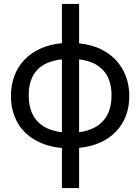

<svg xmlns="http://www.w3.org/2000/svg" viewBox="-20 -750 718 983"><path d="M385 -528Q446 -522 493.5 -499.5Q541 -477 574 -441.5Q607 -406 624.5 -359.5Q642 -313 642 -258Q642 -203 624.5 -157Q607 -111 574 -76.5Q541 -42 493.5 -20.5Q446 1 385 7V213H297V8Q235 2 186.5 -19.5Q138 -41 104.5 -75.5Q71 -110 53.5 -156.5Q36 -203 36 -258Q36 -314 53.5 -361Q71 -408 104.5 -443.5Q138 -479 186.5 -501Q235 -523 297 -529V-730H385ZM297 -446Q127 -428 127 -262Q127 -178 170 -130.5Q213 -83 297 -73ZM385 -73Q466 -84 508.5 -131.5Q551 -179 551 -262Q551 -343 509 -389.5Q467 -436 385 -446Z"/></svg>

Font: Raleway Medium Alt1
Style: Regular
Weight: 500
Designer: Matt McInerney, Pablo Impallari, Rodrigo Fuenzalida
Foundry: Matt McInerney, Pablo Impallari, Rodrigo Fuenzalida
Version: Version 3.000g; ttfautohint (v1.5) -l 8 -r 28 -G 28 -x 14 -D